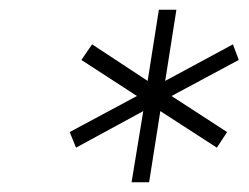

<svg xmlns="http://www.w3.org/2000/svg" viewBox="-20 -767 510 394"><path d="M250 -393H286L309 -539L425 -464L446 -496L332 -570L470 -644L458 -676L319 -601L342 -747H306L283 -601L169 -676L147 -644L261 -570L123 -496L136 -464L274 -539Z"/></svg>

Font: Arthouse Owned Light
Style: Italic
Weight: 300
Italic angle: -10°
Designer: Jeremy Tribby
Foundry: Tribby Type
Version: Version 1.000;PS 001.000;hotconv 1.0.88;makeotf.lib2.5.64775